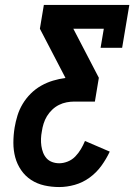

<svg xmlns="http://www.w3.org/2000/svg" viewBox="-20 -755 542 775"><path d="M219 0Q188 0 159 -6.5Q130 -13 106 -28.5Q82 -44 65.5 -68Q49 -92 41.5 -120Q34 -148 34 -178.5Q34 -209 39 -240Q43 -264 50.5 -288.5Q58 -313 71.5 -335.5Q85 -358 104 -377Q123 -396 146 -409Q169 -422 194 -429.5Q219 -437 243 -440L244 -441L141 -639L157 -735H502L473 -562H386L399 -639H276L379 -441L363 -345H280Q265 -345 249 -342Q233 -339 218 -331.5Q203 -324 190.5 -312Q178 -300 169.5 -286Q161 -272 156 -256Q151 -240 149 -225Q146 -210 145.5 -195Q145 -180 147 -166Q149 -152 154 -139Q159 -126 168 -116Q177 -106 190.5 -101Q204 -96 219 -96Q236 -96 253.5 -103Q271 -110 284 -123.5Q297 -137 306.5 -153Q316 -169 323 -186L423 -143Q409 -113 389 -85.5Q369 -58 341.5 -38Q314 -18 282 -9Q250 0 219 0Z"/></svg>

Font: Iosevka Gothic
Style: Bold Italic
Weight: 700
Italic angle: -9°
Monospace: yes
Designer: Belleve Invis
Foundry: Belleve Invis
Version: Version 15.5.1; ttfautohint (v1.8.4)